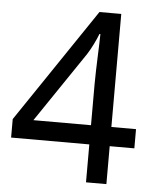

<svg xmlns="http://www.w3.org/2000/svg" viewBox="-52 -762 655 807"><g transform="rotate(5 275.5 -359.0)"><path d="M341 -160H11V-238L335 -718H427V-241H531V-160H427V0H341ZM341 -241V-415Q341 -442 342 -472Q343 -502 344 -531Q345 -560 346 -585Q347 -610 347 -626H343Q336 -607 323 -581Q310 -555 299 -538L98 -241Z"/></g></svg>

Font: uoriya85
Style: Book
Weight: 400
Designer: Jelle Bosma - Monotype Design Team
Foundry: Monotype Imaging Inc.
Version: Version 2.003